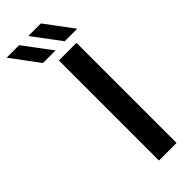

<svg xmlns="http://www.w3.org/2000/svg" viewBox="-350 -789 814 814"><g transform="rotate(-45 57.0 -382.5)"><path d="M52 0V-600H157.5V0ZM127 -640 33.5 -765H109L202 -640ZM-3.5 -640 -96.5 -765H-21.5L72 -640Z"/></g></svg>

Font: Big Shoulders Medium
Style: Regular
Weight: 500
Designer: Patric King
Foundry: XO Type Co
Version: Version 2.002